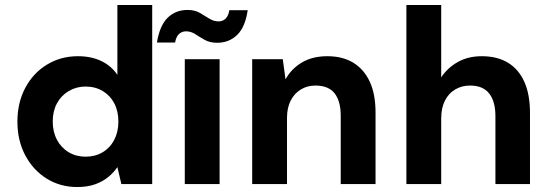

<svg xmlns="http://www.w3.org/2000/svg" viewBox="-20 -740 2210 772"><path d="M290 12Q222 12 167.5 -22Q113 -56 81.5 -115.5Q50 -175 50 -251Q50 -327 81.5 -386.5Q113 -446 168.5 -480Q224 -514 293 -514Q347 -514 387.5 -494.5Q428 -475 452 -439V-720H592V0H468L452 -68Q437 -46 415 -28Q393 -10 362.5 1Q332 12 290 12ZM324 -110Q363 -110 393 -128Q423 -146 439.5 -178Q456 -210 456 -251Q456 -293 439.5 -324.5Q423 -356 393 -374Q363 -392 324 -392Q287 -392 256.5 -374Q226 -356 209 -324.5Q192 -293 192 -252Q192 -210 209 -178Q226 -146 256 -128Q286 -110 324 -110Z M723 0V-502H863V0ZM853 -568Q824 -568 803.5 -579.5Q783 -591 765.5 -602.5Q748 -614 728 -614Q711 -614 699.5 -603Q688 -592 684 -569H611Q622 -637 654 -668.5Q686 -700 734 -700Q763 -700 783 -688.5Q803 -677 821 -665.5Q839 -654 859 -654Q876 -654 887.5 -665.5Q899 -677 902 -699H976Q966 -631 933.5 -599.5Q901 -568 853 -568Z M994 0V-502H1117L1128 -421Q1151 -463 1193.5 -488.5Q1236 -514 1296 -514Q1358 -514 1401 -487.5Q1444 -461 1467 -411Q1490 -361 1490 -287V0H1350V-275Q1350 -333 1325.5 -364.5Q1301 -396 1248 -396Q1216 -396 1190 -380.5Q1164 -365 1149 -336Q1134 -307 1134 -266V0Z M1614 0V-720H1754V-429Q1779 -467 1820.5 -490.5Q1862 -514 1917 -514Q1980 -514 2023 -487.5Q2066 -461 2088.5 -410.5Q2111 -360 2111 -286V0H1972V-273Q1972 -332 1947 -364Q1922 -396 1870 -396Q1837 -396 1810.5 -380.5Q1784 -365 1769 -335.5Q1754 -306 1754 -264V0Z"/></svg>

Font: DM Sans 16pt ExtraBold
Style: Regular
Weight: 800
Version: Version 4.004;gftools[0.9.30]